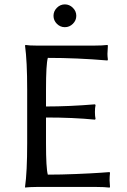

<svg xmlns="http://www.w3.org/2000/svg" viewBox="-20 -853 578 876"><path d="M239.5 -744.4Q224.1 -759.8 224.1 -780.8Q224.1 -801.8 239.5 -817.4Q254.9 -833 275.9 -833Q296.9 -833 312.5 -817.4Q328.1 -801.8 328.1 -780.8Q328.1 -759.8 312.5 -744.4Q296.9 -729 275.9 -729Q254.9 -729 239.5 -744.4ZM189.9 -200.2Q189.9 -85 198.2 -56.2Q257.8 -56.2 328.1 -59.1Q398.4 -62 439.5 -64.9L480 -67.9L481.9 -64Q480 -48.3 480 -30.8Q480 -28.3 481.9 0L480 2.9Q456.1 0 419.9 0H147Q131.3 0 118.4 0.7Q105.5 1.5 100.6 2L95.2 2.9L94.2 0Q104 -67.9 104 -200.2V-444.8Q104 -573.7 94.2 -645L96.2 -647.9Q112.8 -645 147 -645H410.2Q446.3 -645 470.2 -647.9L472.2 -645Q470.2 -616.7 470.2 -606.9Q470.2 -596.7 472.2 -581.1L470.2 -577.1Q331.5 -588.9 198.2 -588.9Q189.9 -559.6 189.9 -444.8V-367.2Q294.9 -367.2 413.1 -377L416 -374Q413.1 -360.8 413.1 -341.8Q413.1 -323.2 416 -310.1L413.1 -307.1Q314.9 -316.9 189.9 -316.9Z"/></svg>

Font: Linux Biolinum G
Style: Regular
Weight: 400
Designer: Philipp H. Poll
Foundry: Philipp H. Poll
Version: Version 1.1.0 ; ttfautohint (v1.6)